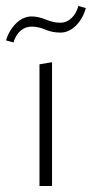

<svg xmlns="http://www.w3.org/2000/svg" viewBox="-27 -622 307 642"><path d="M105 0V-407L147 -414V0ZM18 -480 -7 -487Q4 -522 27.5 -544.5Q51 -567 79 -567Q101 -567 126.5 -556.5Q152 -546 175 -546Q195 -546 211.5 -561Q228 -576 235 -602L260 -595Q250 -559 226.5 -536Q203 -513 175 -513Q148 -513 124.5 -523Q101 -533 79 -533Q58 -533 42 -519.5Q26 -506 18 -480Z"/></svg>

Font: Ysabeau Infant ExtraLight
Style: Regular
Weight: 250
Designer: Christian Thalmann (Catharsis Fonts)
Version: Version 2.001;gftools[0.9.30]; featfreeze: ss01,ss02,lnum